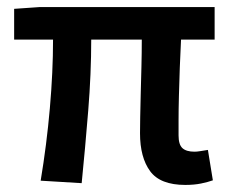

<svg xmlns="http://www.w3.org/2000/svg" viewBox="-20 -511 651 543"><path d="M504 12Q433 12 404.5 -27Q376 -66 376 -134Q376 -149 376.5 -179Q377 -209 378 -246Q379 -283 380 -323Q381 -363 381 -399H238Q238 -303 229.5 -198Q221 -93 211 7L95 0Q112 -102 121 -205Q130 -308 130 -399H20V-486L92 -491H587V-399H492Q490 -362 488.5 -320Q487 -278 486 -239.5Q485 -201 485 -171Q485 -141 485 -128Q485 -102 496 -92Q507 -82 530 -82Q537 -82 546 -83.5Q555 -85 568 -87L582 -1Q568 4 548.5 8Q529 12 504 12Z"/></svg>

Font: TT Toshiba Sans Medium
Style: Regular
Weight: 500
Designer: Paul D. Hunt
Foundry: Toshiba Corporation
Version: Version 2.020;PS 2.000;hotconv 1.0.86;makeotf.lib2.5.63406